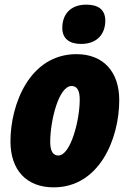

<svg xmlns="http://www.w3.org/2000/svg" viewBox="-20 -796 557 826"><path d="M329 -607C400 -607 433 -652 433 -707C433 -756 401 -776 351 -776C283 -776 248 -734 248 -676C248 -630 278 -607 329 -607ZM211 10C408 10 493 -200 493 -365C493 -487 425 -563 309 -563C107 -563 25 -346 25 -188C25 -64 94 10 211 10ZM231 -127C207 -127 196 -148 196 -185C196 -275 232 -426 288 -426C312 -426 323 -406 323 -367C323 -279 284 -127 231 -127Z"/></svg>

Font: Noto Sans Condensed Black
Style: Italic
Weight: 900
Width: 3
Italic angle: -12°
Designer: Monotype Design Team
Foundry: Monotype Imaging Inc.
Version: Version 2.013